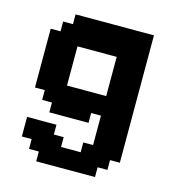

<svg xmlns="http://www.w3.org/2000/svg" viewBox="-89 -479 622 701"><g transform="rotate(15 222.0 -129.0)"><path d="M37 0H148.1V37H185.2V74.1H259.3V37H296.3V-74.1H259.3V-37H111.1V-74.1H74.1V-111.1H37V-333.3H74.1V-370.4H111.1V-407.4H407.4V74.1H370.4V111.1H333.3V148.1H111.1V111.1H74.1V74.1H37ZM148.1 -148.1H296.3V-296.3H148.1Z"/></g></svg>

Font: Jersey 15
Style: Regular
Weight: 400
Designer: Sarah Cadigan-Fried
Version: Version 1.001; ttfautohint (v1.8.4.7-5d5b)